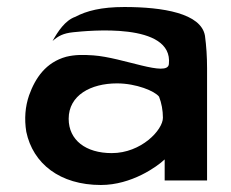

<svg xmlns="http://www.w3.org/2000/svg" viewBox="-20 -515 660 548"><path d="M195 -467C166 -457 145 -425 130 -398C146 -412 160 -420 189 -423C229 -427 475 -453 462 -332C458 -294 331 -351 246 -357C216 -359 194 -359 169 -353C111 -337 81 -293 63 -243C52 -211 49 -176 55 -139C74 -48 151 13 268 13C355 13 428 -39 450 -60V0H571V-320C571 -353 569 -383 565 -413C554 -477 445 -495 335 -495C269 -495 227 -484 195 -467ZM299 -78C225 -78 176 -115 176 -176C176 -243 239 -277 314 -277C369 -277 422 -255 434 -239C441 -221 445 -200 445 -179C445 -144 383 -78 299 -78Z"/></svg>

Font: Bluebird
Style: Ext
Weight: 400
Designer: Jasper
Foundry: Cannot Into Space Fonts
Version: Version 0.98